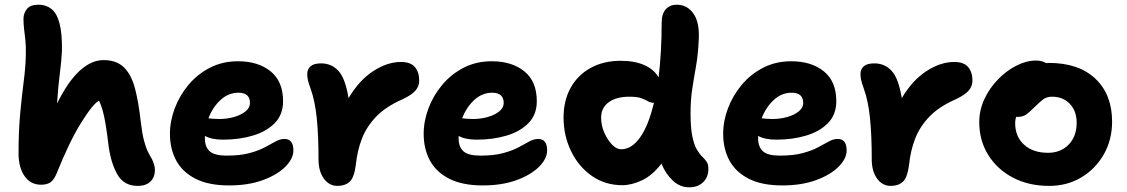

<svg xmlns="http://www.w3.org/2000/svg" viewBox="-20 -780 4800 818"><path d="M155 7Q110 7 84.5 -30Q59 -67 59 -127Q59 -221 66 -296.5Q73 -372 81 -433Q89 -494 90 -545Q91 -584 88 -610.5Q85 -637 82.5 -657.5Q80 -678 80 -700Q80 -723 94.5 -741.5Q109 -760 145 -760Q176 -760 199 -742Q222 -724 233.5 -681Q245 -638 244 -564Q242 -521 235 -467.5Q228 -414 223 -339Q271 -435 320.5 -479.5Q370 -524 421 -524Q476 -524 507.5 -493.5Q539 -463 554.5 -405.5Q570 -348 579 -267Q585 -214 593 -183Q601 -152 610 -134Q619 -116 628 -101Q633 -91 636.5 -79Q640 -67 640 -56Q640 -25 621 -6.5Q602 12 567 12Q508 12 480.5 -36Q453 -84 443 -156Q436 -214 430 -250Q424 -286 417.5 -309Q411 -332 402 -351Q377 -339 326.5 -258.5Q276 -178 220 -38Q208 -11 193 -2Q178 7 155 7Z M956 10Q869 10 813 -18.5Q757 -47 730.5 -96.5Q704 -146 704 -210Q704 -264 724.5 -318.5Q745 -373 783 -418.5Q821 -464 874.5 -491.5Q928 -519 994 -519Q1080 -519 1133 -476Q1186 -433 1186 -349Q1186 -292 1151 -256Q1116 -220 1058 -202.5Q1000 -185 930 -185Q906 -185 886.5 -189Q867 -193 853 -201Q853 -195 853 -190Q853 -154 873.5 -135.5Q894 -117 945 -117Q1003 -117 1042 -127.5Q1081 -138 1107.5 -152Q1134 -166 1153.5 -177Q1173 -188 1192 -188Q1230 -188 1230 -139Q1230 -104 1195.5 -69.5Q1161 -35 1099.5 -12.5Q1038 10 956 10ZM996 -385Q953 -385 919.5 -354Q886 -323 868 -276Q877 -275 888 -274Q899 -273 914 -273Q947 -273 977 -281.5Q1007 -290 1026 -305.5Q1045 -321 1045 -341Q1045 -385 996 -385Z M1418 12Q1382 12 1359.5 -19.5Q1337 -51 1337 -101Q1337 -204 1329.5 -277Q1322 -350 1304 -400Q1295 -425 1292 -438Q1289 -451 1289 -465Q1289 -485 1303 -497.5Q1317 -510 1348 -510Q1392 -510 1421.5 -478.5Q1451 -447 1465 -362Q1510 -438 1570 -477Q1630 -516 1688 -516Q1729 -516 1747.5 -494.5Q1766 -473 1766 -437Q1766 -412 1749.5 -393.5Q1733 -375 1695 -357Q1624 -326 1583 -283.5Q1542 -241 1522 -189.5Q1502 -138 1496 -78Q1489 -23 1469.5 -5.5Q1450 12 1418 12Z M2037 10Q1950 10 1894 -18.5Q1838 -47 1811.5 -96.5Q1785 -146 1785 -210Q1785 -264 1805.5 -318.5Q1826 -373 1864 -418.5Q1902 -464 1955.5 -491.5Q2009 -519 2075 -519Q2161 -519 2214 -476Q2267 -433 2267 -349Q2267 -292 2232 -256Q2197 -220 2139 -202.5Q2081 -185 2011 -185Q1987 -185 1967.5 -189Q1948 -193 1934 -201Q1934 -195 1934 -190Q1934 -154 1954.5 -135.5Q1975 -117 2026 -117Q2084 -117 2123 -127.5Q2162 -138 2188.5 -152Q2215 -166 2234.5 -177Q2254 -188 2273 -188Q2311 -188 2311 -139Q2311 -104 2276.5 -69.5Q2242 -35 2180.5 -12.5Q2119 10 2037 10ZM2077 -385Q2034 -385 2000.5 -354Q1967 -323 1949 -276Q1958 -275 1969 -274Q1980 -273 1995 -273Q2028 -273 2058 -281.5Q2088 -290 2107 -305.5Q2126 -321 2126 -341Q2126 -385 2077 -385Z M2632 9Q2558 9 2501.5 -30.5Q2445 -70 2413 -136Q2381 -202 2381 -279Q2381 -352 2411.5 -406.5Q2442 -461 2497 -491Q2552 -521 2625 -521Q2684 -521 2725.5 -502.5Q2767 -484 2786 -450Q2792 -501 2795.5 -559.5Q2799 -618 2799 -684Q2799 -721 2816.5 -740.5Q2834 -760 2863 -760Q2908 -760 2934.5 -722Q2961 -684 2957 -612Q2954 -546 2945 -496Q2936 -446 2929 -399.5Q2922 -353 2922 -297Q2922 -236 2929.5 -199.5Q2937 -163 2948.5 -143.5Q2960 -124 2971.5 -113Q2983 -102 2990.5 -91Q2998 -80 2998 -61Q2998 -25 2975.5 -3.5Q2953 18 2916 18Q2877 18 2846.5 -10.5Q2816 -39 2798 -83Q2760 -33 2715.5 -12Q2671 9 2632 9ZM2541 -279Q2541 -246 2554.5 -215Q2568 -184 2587.5 -164Q2607 -144 2626 -144Q2671 -144 2707 -194.5Q2743 -245 2766 -342Q2752 -342 2741 -348.5Q2730 -355 2712.5 -361.5Q2695 -368 2661 -368Q2606 -368 2573.5 -344.5Q2541 -321 2541 -279Z M3313 10Q3226 10 3170 -18.5Q3114 -47 3087.5 -96.5Q3061 -146 3061 -210Q3061 -264 3081.5 -318.5Q3102 -373 3140 -418.5Q3178 -464 3231.5 -491.5Q3285 -519 3351 -519Q3437 -519 3490 -476Q3543 -433 3543 -349Q3543 -292 3508 -256Q3473 -220 3415 -202.5Q3357 -185 3287 -185Q3263 -185 3243.5 -189Q3224 -193 3210 -201Q3210 -195 3210 -190Q3210 -154 3230.5 -135.5Q3251 -117 3302 -117Q3360 -117 3399 -127.5Q3438 -138 3464.5 -152Q3491 -166 3510.5 -177Q3530 -188 3549 -188Q3587 -188 3587 -139Q3587 -104 3552.5 -69.5Q3518 -35 3456.5 -12.5Q3395 10 3313 10ZM3353 -385Q3310 -385 3276.5 -354Q3243 -323 3225 -276Q3234 -275 3245 -274Q3256 -273 3271 -273Q3304 -273 3334 -281.5Q3364 -290 3383 -305.5Q3402 -321 3402 -341Q3402 -385 3353 -385Z M3775 12Q3739 12 3716.5 -19.5Q3694 -51 3694 -101Q3694 -204 3686.5 -277Q3679 -350 3661 -400Q3652 -425 3649 -438Q3646 -451 3646 -465Q3646 -485 3660 -497.5Q3674 -510 3705 -510Q3749 -510 3778.5 -478.5Q3808 -447 3822 -362Q3867 -438 3927 -477Q3987 -516 4045 -516Q4086 -516 4104.5 -494.5Q4123 -473 4123 -437Q4123 -412 4106.5 -393.5Q4090 -375 4052 -357Q3981 -326 3940 -283.5Q3899 -241 3879 -189.5Q3859 -138 3853 -78Q3846 -23 3826.5 -5.5Q3807 12 3775 12Z M4450 12Q4363 12 4296 -23Q4229 -58 4190.5 -119.5Q4152 -181 4152 -260Q4152 -311 4174 -358Q4196 -405 4232 -442Q4268 -479 4310.5 -500.5Q4353 -522 4394 -522Q4420 -522 4437 -511Q4443 -512 4448 -512Q4576 -512 4647 -444.5Q4718 -377 4718 -262Q4718 -184 4682.5 -122Q4647 -60 4586.5 -24Q4526 12 4450 12ZM4305 -256Q4305 -198 4343 -163.5Q4381 -129 4445 -129Q4499 -129 4533 -164Q4567 -199 4567 -257Q4567 -307 4538 -337.5Q4509 -368 4462 -368Q4439 -368 4423.5 -356Q4408 -344 4388 -324Q4366 -302 4352 -292Q4338 -282 4315 -282Q4312 -282 4309 -282Q4305 -269 4305 -256Z"/></svg>

Font: Shantell Sans Normal
Style: Bold
Weight: 700
Designer: Stephen Nixon, Anya Danilova, Shantell Martin
Foundry: Arrow Type
Version: Version 1.009;[a7da0bfa3]